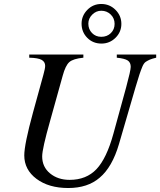

<svg xmlns="http://www.w3.org/2000/svg" viewBox="-20 -927 805 965"><path d="M490 -708Q447 -708 418.5 -737Q390 -766 390 -808Q390 -848 419 -877.5Q448 -907 489 -907Q531 -907 560.5 -877.5Q590 -848 590 -807Q590 -766 560.5 -737Q531 -708 490 -708ZM489 -873Q463 -873 443.5 -853.5Q424 -834 424 -808Q424 -780 442.5 -761Q461 -742 489 -742Q518 -742 537 -760.5Q556 -779 556 -807Q556 -835 536.5 -854Q517 -873 489 -873ZM765 -653V-637Q744 -632 733.5 -627.5Q723 -623 713 -616.5Q703 -610 695.5 -592Q688 -574 681 -553Q674 -532 661 -488L578 -203Q544 -87 481 -34Q421 18 323 18Q225 18 163.5 -28Q102 -74 102 -146Q102 -201 146 -362L198 -551Q207 -583 207 -596Q207 -616 189.5 -626Q172 -636 127 -637V-653H399V-637Q348 -632 328.5 -615Q309 -598 295 -546L232 -320Q192 -179 192 -141Q192 -88 231.5 -55.5Q271 -23 330 -23Q414 -23 465 -77Q516 -131 550 -255L614 -488Q637 -573 637 -591Q637 -613 622 -623Q607 -633 567 -637V-653Z"/></svg>

Font: STIX
Style: Italic
Weight: 400
Italic angle: -16.33°
Designer: MicroPress Inc., with final additions and corrections provided by Coen Hoffman, Elsevier (retired)
Version: Version 1.1.1